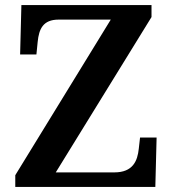

<svg xmlns="http://www.w3.org/2000/svg" viewBox="-20 -734 678 754"><path d="M40 0H590L595 -194H530L525 -150C520 -102 502 -57 429 -57H199L575 -667V-714H64L59 -520H123L128 -570C133 -620 149 -657 210 -657H415L40 -46Z"/></svg>

Font: Noto Serif Tamil SemiBold
Style: Italic
Weight: 600
Italic angle: -12°
Designer: Indian Type Foundry, Tom Grace, and the Monotype Design Team
Foundry: Monotype Imaging Inc.
Version: Version 2.003